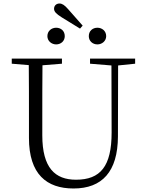

<svg xmlns="http://www.w3.org/2000/svg" viewBox="-20 -1059 832 1094"><path d="M332 -960 436 -896 451 -913 368 -1007C348 -1030 334 -1039 319 -1039C301 -1039 288 -1027 288 -1009C288 -993 300 -980 332 -960ZM300 -806C327 -806 349 -825 349 -853C349 -883 327 -901 300 -901C274 -901 250 -883 250 -853C250 -825 274 -806 300 -806ZM535 -806C561 -806 585 -825 585 -853C585 -883 561 -901 535 -901C508 -901 486 -883 486 -853C486 -825 508 -806 535 -806ZM493 -696 615 -686 616 -304C616 -111 552 -35 413 -35C294 -35 221 -102 221 -288V-389C221 -491 221 -589 222 -687L333 -696V-725H47V-696L144 -688C145 -589 145 -489 145 -389V-273C145 -66 246 15 399 15C562 15 651 -81 652 -281L653 -686L750 -696V-725H493Z"/></svg>

Font: Noto Serif CJK KR Light
Style: Regular
Weight: 300
Designer: Ryoko NISHIZUKA 西塚涼子 (kana & ideographs); Frank Grießhammer (Latin, Greek & Cyrillic); Wenlong ZHANG 张文龙 (bopomofo); San
Foundry: Adobe
Version: Version 2.001;hotconv 1.1.0;makeotfexe 2.6.0